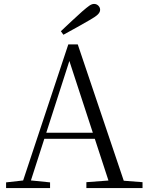

<svg xmlns="http://www.w3.org/2000/svg" viewBox="-20 -958 752 978"><path d="M290 -799Q319 -826 346 -851.5Q373 -877 399 -900Q422 -920 435 -929Q448 -938 459 -938Q472 -938 481 -929Q490 -920 490 -908Q490 -896 478.5 -884.5Q467 -873 437 -856Q405 -837 371 -818.5Q337 -800 303 -781ZM11 0V-29L109 -40H127L235 -29V0ZM85 0 328 -732H376L623 0H545L323 -679H343L339 -665L125 0ZM192 -251 195 -282H496L499 -251ZM420 0V-30L553 -40H577L706 -30V0Z"/></svg>

Font: Noto Serif SC ExtraLight Light
Style: Regular
Weight: 300
Version: Version 2.002-H1;hotconv 1.1.0;makeotfexe 2.6.0